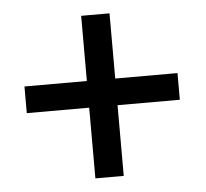

<svg xmlns="http://www.w3.org/2000/svg" viewBox="-43 -634 653 609"><g transform="rotate(-5 283.5 -330.0)"><path d="M525.4 -296.4H327.1V-71.3H236.8V-296.4H38.1V-381.3H236.8V-588.9H327.1V-381.3H525.4Z"/></g></svg>

Font: Roboto21382017
Style: Regular
Weight: 400
Designer: Christian Robertson
Foundry: Google
Version: Version 2.138; 2017